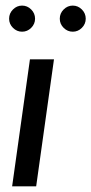

<svg xmlns="http://www.w3.org/2000/svg" viewBox="-20 -659 323 679"><path d="M170.9 -449.2 107.9 0H22.9L85.9 -449.2ZM191.4 -592.8Q191.4 -611.8 205.1 -625.5Q218.8 -639.2 237.3 -639.2Q255.9 -639.2 269.5 -625.5Q283.2 -611.8 283.2 -592.8Q283.2 -574.2 269.5 -560.5Q255.9 -546.9 237.3 -546.9Q218.8 -546.9 205.1 -560.5Q191.4 -574.2 191.4 -592.8ZM12.2 -592.8Q12.2 -611.8 25.9 -625.5Q39.6 -639.2 58.1 -639.2Q76.7 -639.2 90.3 -625.5Q104 -611.8 104 -592.8Q104 -574.2 90.3 -560.5Q76.7 -546.9 58.1 -546.9Q39.6 -546.9 25.9 -560.5Q12.2 -574.2 12.2 -592.8Z"/></svg>

Font: Myanmar Pyu Pro
Style: Regular
Weight: 400
Designer: Khon Soe Zaw Thu
Foundry: PaOh Unicode
Version: Version 2.00 April 29, 2017